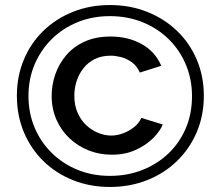

<svg xmlns="http://www.w3.org/2000/svg" viewBox="-20 -735 876 762"><path d="M416 7Q337 7 269.5 -20Q202 -47 152 -96Q102 -145 74.5 -211Q47 -277 47 -355Q47 -432 74.5 -498Q102 -564 152 -612.5Q202 -661 269.5 -688Q337 -715 416 -715Q496 -715 564 -688Q632 -661 682.5 -612.5Q733 -564 761 -498Q789 -432 789 -355Q789 -277 761 -211Q733 -145 682.5 -96Q632 -47 564 -20Q496 7 416 7ZM416 -37Q485 -37 544 -60Q603 -83 647.5 -125Q692 -167 717 -225Q742 -283 742 -353Q742 -421 717.5 -479Q693 -537 649 -580Q605 -623 545.5 -647Q486 -671 416 -671Q347 -671 288 -647Q229 -623 185.5 -580Q142 -537 117.5 -479.5Q93 -422 93 -354Q93 -287 117 -229.5Q141 -172 185 -128.5Q229 -85 288 -61Q347 -37 416 -37ZM424 -121Q375 -121 332 -138Q289 -155 256 -186Q223 -217 204 -260Q185 -303 185 -355Q185 -398 199.5 -440Q214 -482 243 -516Q272 -550 316 -570Q360 -590 419 -590Q489 -590 542.5 -560Q596 -530 620 -474L535 -447Q523 -474 502.5 -488.5Q482 -503 460 -508.5Q438 -514 419 -514Q383 -514 356 -500.5Q329 -487 311 -464Q293 -441 284 -413Q275 -385 275 -355Q275 -317 288 -287.5Q301 -258 322.5 -238Q344 -218 370 -207.5Q396 -197 421 -197Q444 -197 467.5 -205.5Q491 -214 511 -229.5Q531 -245 541 -267L626 -241Q615 -214 587.5 -186.5Q560 -159 518.5 -140Q477 -121 424 -121Z"/></svg>

Font: Raleway Thin Medium
Style: Regular
Weight: 500
Version: Version 4.026